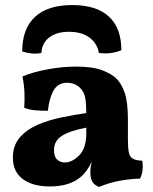

<svg xmlns="http://www.w3.org/2000/svg" viewBox="-20 -732 606 761"><path d="M373 9Q354 2 346 -12Q338 -26 338 -49Q338 -68 344 -92Q326 -52 298 -29Q254 7 178 7Q109 7 70 -22.5Q31 -52 31 -107Q31 -155 58 -186.5Q85 -218 128.5 -237Q172 -256 223 -266.5Q274 -277 322 -284Q322 -320 318 -343Q314 -366 300 -381Q288 -394 274 -399Q260 -404 246 -404Q208 -404 191 -371Q174 -338 170 -293Q141 -293 118 -295Q95 -297 76 -305Q78 -332 77 -363Q76 -394 69 -429Q112 -447 170 -457.5Q228 -468 281 -468Q347 -468 385 -453.5Q423 -439 442 -420Q462 -400 474.5 -363.5Q487 -327 487 -256V-179Q487 -144 491 -126.5Q495 -109 507.5 -102.5Q520 -96 544 -95Q547 -76 545 -58Q543 -40 535 -24Q494 -23 452 -15Q410 -7 373 9ZM237 -88Q266 -88 294 -116.5Q322 -145 322 -203V-226Q258 -214 226 -194Q194 -174 194 -137Q194 -111 206.5 -99.5Q219 -88 237 -88ZM68 -528Q68 -618 118.5 -665Q169 -712 266 -712Q362 -712 411.5 -666.5Q461 -621 461 -533Q421 -516 372 -522Q365 -561 334 -583.5Q303 -606 253 -606Q204 -606 175 -583.5Q146 -561 144 -522Q123 -518 103 -520.5Q83 -523 68 -528Z"/></svg>

Font: Vollkorn ExtraBold
Style: Regular
Weight: 800
Designer: Friedrich Althausen
Foundry: Friedrich Althausen
Version: Version 5.000; ttfautohint (v1.8.3)